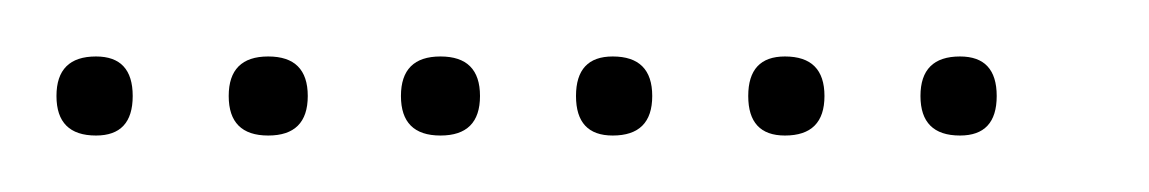

<svg xmlns="http://www.w3.org/2000/svg" viewBox="-20 -298 407 68"><path d="M14 -250Q0 -250 0 -264Q0 -278 14 -278Q27 -278 27 -264Q27 -250 14 -250ZM75 -250Q61 -250 61 -264Q61 -278 75 -278Q89 -278 89 -264Q89 -250 75 -250ZM136 -250Q122 -250 122 -264Q122 -278 136 -278Q150 -278 150 -264Q150 -250 136 -250ZM197 -250Q184 -250 184 -264Q184 -278 197 -278Q211 -278 211 -264Q211 -250 197 -250ZM258 -250Q245 -250 245 -264Q245 -278 258 -278Q272 -278 272 -264Q272 -250 258 -250ZM320 -250Q306 -250 306 -264Q306 -278 320 -278Q333 -278 333 -264Q333 -250 320 -250Z"/></svg>

Font: FRB American Cursive Just Xheight
Style: Italic
Weight: 400
Italic angle: -25°
Version: Version 2.0;Modular Font Editor K font №1